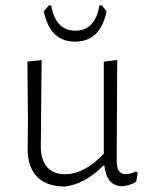

<svg xmlns="http://www.w3.org/2000/svg" viewBox="-20 -676 547 701"><path d="M352 -656 369 -635Q347 -524 254 -524Q162 -524 140 -635L158 -656H167Q183 -564 255 -564Q327 -564 343 -656ZM217 5Q151 5 116 -30Q81 -65 81 -131L82 -240L80 -451L132 -457L129 -141Q129 -93 151.5 -66.5Q174 -40 217 -40Q289 -40 359 -115V-451L408 -457L406 -89Q406 -40 438 -40Q456 -40 476 -50L483 -45L477 -12Q453 2 426 4Q397 3 381.5 -15Q366 -33 361 -71H357Q289 -3 217 5Z"/></svg>

Font: Alegreya Sans SC Light
Style: Regular
Weight: 300
Designer: Juan Pablo del Peral
Foundry: Huerta Tipografica
Version: Version 2.007